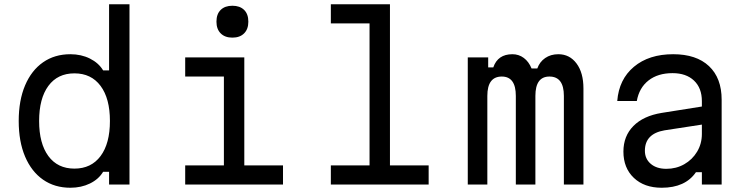

<svg xmlns="http://www.w3.org/2000/svg" viewBox="-20 -868 3540 903"><path d="M311 15Q237 15 182.5 -23Q128 -61 98 -131.5Q68 -202 68 -299Q68 -396 98 -466.5Q128 -537 182.5 -575Q237 -613 311 -613Q362 -613 403 -592.5Q444 -572 465 -537H493V-848H589V0H493V-60H465Q444 -25 403 -5Q362 15 311 15ZM330 -75Q409 -75 453 -134Q497 -193 497 -299Q497 -405 453 -464Q409 -523 330 -523Q251 -523 207.5 -464Q164 -405 164 -299Q164 -193 207.5 -134Q251 -75 330 -75Z M851 -598H1129V-90H1311V0H851V-90H1033V-508H851ZM1073 -691Q1038 -691 1018 -711Q998 -731 998 -766Q998 -802 1018 -821.5Q1038 -841 1073 -841Q1108 -841 1128 -821.5Q1148 -802 1148 -766Q1148 -731 1128 -711Q1108 -691 1073 -691Z M1536 -848H1814V-90H1996V0H1536V-90H1718V-758H1536Z M2180 -598H2276V-551H2300Q2321 -613 2390 -613Q2420 -613 2443.5 -595.5Q2467 -578 2480 -546H2507Q2518 -577 2544 -595Q2570 -613 2606 -613Q2659 -613 2691.5 -569.5Q2724 -526 2724 -452V0H2632V-417Q2632 -508 2564 -508Q2498 -508 2498 -417V0H2406V-417Q2406 -508 2340 -508Q2272 -508 2272 -417V0H2180Z M3253 -58Q3203 15 3092 15Q3010 15 2961 -31.5Q2912 -78 2912 -155Q2912 -228 2959 -275.5Q3006 -323 3092 -337L3281 -367V-392Q3281 -454 3244 -489Q3207 -524 3143 -524Q3074 -524 3030 -489.5Q2986 -455 2975 -393H2883Q2891 -495 2961.5 -554Q3032 -613 3146 -613Q3255 -613 3314.5 -557Q3374 -501 3374 -399V0H3281V-58ZM3013 -159Q3013 -121 3040.5 -97.5Q3068 -74 3114 -74Q3160 -74 3198 -95.5Q3236 -117 3258.5 -154.5Q3281 -192 3281 -238V-282L3105 -255Q3013 -239 3013 -159Z"/></svg>

Font: Martian Mono Light
Style: Regular
Weight: 300
Monospace: yes
Designer: Roman Shamin
Foundry: Evil Martians
Version: Version 1.000; ttfautohint (v1.8.4.7-5d5b)